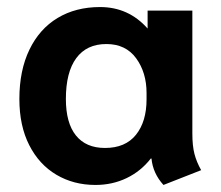

<svg xmlns="http://www.w3.org/2000/svg" viewBox="-20 -515 626 545"><path d="M35 -234Q35 -315 63.5 -374Q92 -433 143.5 -464Q195 -495 264 -495Q345 -495 399 -434V-485H526V-136Q526 -101 532 -78Q538 -55 551 -32L444 10Q414 -23 410 -65H408Q380 -29 339.5 -9.5Q299 10 251 10Q189 10 140 -19Q91 -48 63 -103Q35 -158 35 -234ZM396 -233V-251Q396 -309 366.5 -349.5Q337 -390 282 -390Q226 -390 196.5 -350Q167 -310 167 -234Q167 -166 195.5 -130.5Q224 -95 278 -95Q336 -95 366 -132.5Q396 -170 396 -233Z"/></svg>

Font: Niramit
Style: Bold
Weight: 700
Designer: Katatrad Aksorn Co.,Ltd.
Foundry: Cadson Demak Co.,Ltd.
Version: Version 1.001; ttfautohint (v1.6)